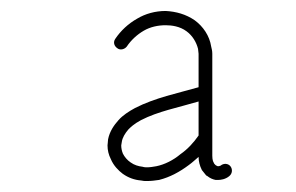

<svg xmlns="http://www.w3.org/2000/svg" viewBox="-20 -768 540 350"><path d="M230 -734C214 -725 200 -712 190 -697C186 -691 188 -684 194 -680C199 -676 207 -678 211 -683C219 -695 230 -705 242 -712C254 -719 268 -722 282 -722C293 -722 308 -720 320 -711C331 -703 338 -691 341 -679C341 -676 342 -673 342 -670V-609C304 -598 263 -590 226 -571C215 -565 204 -558 196 -549C188 -540 180 -529 177 -514C177 -510 176 -506 176 -503C176 -494 178 -486 182 -478C187 -466 196 -457 204 -451C214 -444 225 -440 237 -439C241 -438 244 -438 248 -438C256 -438 263 -439 270 -440C290 -445 308 -455 324 -467C331 -472 336 -477 342 -482C342 -474 344 -466 348 -458C351 -454 353 -452 356 -448C357 -448 358 -447 358 -447C363 -443 368 -441 373 -440C374 -440 377 -440 378 -440C382 -440 391 -441 398 -447C404 -452 404 -460 400 -465C396 -470 388 -471 382 -466C381 -466 380 -465 378 -465C378 -465 377 -465 377 -465C376 -465 375 -466 373 -467C373 -467 373 -467 373 -467C371 -469 370 -470 370 -471C369 -472 367 -476 367 -484V-670C367 -675 366 -679 365 -683C362 -703 350 -720 335 -731C319 -742 301 -747 282 -748C263 -748 245 -743 230 -734ZM237 -549C268 -565 305 -572 342 -583V-521C333 -508 322 -496 309 -487C296 -476 280 -468 265 -465C259 -464 254 -463 248 -463C246 -463 243 -463 240 -464C232 -465 225 -467 218 -472C212 -476 207 -482 204 -488C202 -493 201 -498 201 -503C201 -505 202 -507 202 -509C203 -517 208 -525 214 -532C218 -536 224 -542 237 -549Z"/></svg>

Font: LS
Style: Light
Weight: 300
Designer: BSozoo
Foundry: BSozoo
Version: Version 001.000